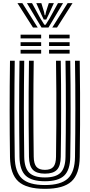

<svg xmlns="http://www.w3.org/2000/svg" viewBox="-20 -1184 568 1214"><path d="M264.2 10Q147.2 10 96 -36.8Q44.8 -83.5 43.2 -191Q42.2 -262 41.6 -336.2Q41 -410.5 41 -487.1Q41 -563.8 41.5 -642.1Q42 -720.5 43.2 -800H73.2Q72.2 -726.8 71.6 -650.8Q71 -574.8 71 -497.8Q71 -420.8 71.6 -343.8Q72.2 -266.8 73.2 -191.5Q74.5 -96.5 118.8 -55.2Q163 -14 264.2 -14Q365 -14 409 -55.2Q453 -96.5 454.2 -191.5Q455.2 -267 455.9 -343.4Q456.5 -419.8 456.5 -496.2Q456.5 -572.8 456 -648.9Q455.5 -725 454.2 -800H484.2Q485.8 -700 486.2 -598Q486.8 -496 486.2 -393.8Q485.8 -291.5 484.2 -191Q482.8 -83.5 431.8 -36.8Q380.8 10 264.2 10ZM264.2 -38Q179.2 -38 141.9 -73.8Q104.5 -109.5 103.2 -191.8Q102.2 -269.8 101.6 -346.4Q101 -423 101 -498.8Q101 -574.5 101.6 -649.8Q102.2 -725 103.2 -800H133.2Q132.2 -724.8 131.6 -649.1Q131 -573.5 131 -497.4Q131 -421.2 131.6 -345Q132.2 -268.8 133.2 -192.2Q134.2 -122.5 164.6 -92.2Q195 -62 264.2 -62Q333 -62 363.1 -92.2Q393.2 -122.5 394.2 -192.2Q395.2 -267.8 395.9 -344Q396.5 -420.2 396.5 -496.6Q396.5 -573 396 -649Q395.5 -725 394.2 -800H424.2Q425.5 -723.5 426 -647.2Q426.5 -571 426.5 -494.8Q426.5 -418.5 426 -342.8Q425.5 -267 424.2 -191.8Q423.2 -109.5 386 -73.8Q348.8 -38 264.2 -38ZM264.2 -86Q211 -86 187.5 -110.8Q164 -135.5 163.2 -192.8Q161.8 -296 161.2 -397.4Q160.8 -498.8 161.2 -599.2Q161.8 -699.8 163.2 -800H193.2Q192.2 -726.8 191.6 -650.9Q191 -575 191 -498.1Q191 -421.2 191.6 -344.5Q192.2 -267.8 193.2 -193Q193.8 -148.5 210.4 -129.2Q227 -110 264.2 -110Q301.2 -110 317.5 -129.2Q333.8 -148.5 334.2 -193Q335.8 -294 336.2 -395.6Q336.8 -497.2 336.2 -598.6Q335.8 -700 334.2 -800H364.2Q365.5 -723.2 366 -647Q366.5 -570.8 366.5 -494.8Q366.5 -418.8 366 -343.2Q365.5 -267.8 364.2 -192.8Q363.5 -135.5 340.2 -110.8Q317 -86 264.2 -86ZM290.2 -941V-965H420.2V-941ZM110.2 -845V-869H240.2V-845ZM110.2 -893V-917H240.2V-893ZM110.2 -941V-965H240.2V-941ZM290.2 -845V-869H420.2V-845ZM290.2 -893V-917H420.2V-893ZM90.5 -1164H121.5L218.5 -1010H188.5ZM150.5 -1164H182.5L235.2 -1068.2L260.5 -1027.5H268.5L293.8 -1068L346.5 -1164H378.5L286.5 -1010H242.5ZM209.5 -1164H241.5L258.2 -1109.5L262.5 -1087.8H266.5L271 -1109.5L288.5 -1164H320.5L288.2 -1093.2L272.5 -1060.5H256.5L241 -1093.2ZM407.5 -1164H438.5L340.5 -1010H310.5Z"/></svg>

Font: Big Shoulders Inline Text Thin Black
Style: Regular
Weight: 900
Version: Version 2.002